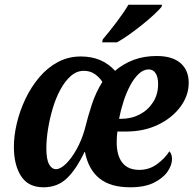

<svg xmlns="http://www.w3.org/2000/svg" viewBox="-20 -786 822 816"><path d="M165 10Q100 10 69.5 -37.5Q39 -85 39 -162Q39 -209 51.5 -262Q64 -315 88 -365.5Q112 -416 146.5 -457Q181 -498 225.5 -522Q270 -546 324 -546Q414 -546 469 -485Q504 -515 548 -531.5Q592 -548 646 -548Q712 -548 747 -518Q782 -488 782 -434Q782 -380 747 -332.5Q712 -285 652 -256Q592 -227 516 -227H479Q476 -207 476 -180Q476 -125 500 -94.5Q524 -64 572 -64Q614 -64 647.5 -88.5Q681 -113 700 -143Q711 -131 711 -110Q711 -84 692 -56.5Q673 -29 634 -9.5Q595 10 533 10Q450 10 403 -27.5Q356 -65 341 -140H339Q304 -66 264 -28Q224 10 165 10ZM494 -281Q538 -281 573.5 -299.5Q609 -318 630.5 -351.5Q652 -385 652 -429Q652 -458 641.5 -474.5Q631 -491 612 -491Q590 -491 570 -472.5Q550 -454 533.5 -423Q517 -392 505 -355Q493 -318 486 -281ZM218 -67Q237 -67 260.5 -90Q284 -113 305.5 -151.5Q327 -190 340 -236Q353 -289 370 -341Q387 -393 415 -438Q404 -456 384 -470.5Q364 -485 336 -485Q306 -485 281 -463Q256 -441 236.5 -405Q217 -369 204 -325Q191 -281 184 -237Q177 -193 177 -155Q177 -109 188.5 -88Q200 -67 218 -67ZM414 -606 417 -619Q442 -648 473.5 -689.5Q505 -731 526 -766H669L666 -756Q655 -743 633.5 -723Q612 -703 584.5 -681Q557 -659 529 -639Q501 -619 477 -606Z"/></svg>

Font: Noto Serif Condensed
Style: Bold Italic
Weight: 700
Width: 3
Italic angle: -12°
Designer: Monotype Design Team
Foundry: Monotype Imaging Inc.
Version: Version 2.014